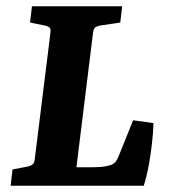

<svg xmlns="http://www.w3.org/2000/svg" viewBox="-20 -593 538 613"><path d="M405 -209 470 -200Q469 -168 465 -133.5Q461 -99 455 -65.5Q449 -32 439 0H14L20 -52L67 -61Q78 -63 84 -68Q90 -73 91 -85L141 -488Q143 -501 137.5 -505.5Q132 -510 120 -512L76 -521L82 -573H370L364 -521L303 -512Q295 -511 287 -507.5Q279 -504 277 -488L224 -59H266Q286 -59 301.5 -60Q317 -61 330 -65Q341 -68 347.5 -75Q354 -82 359 -95Z"/></svg>

Font: Yrsa
Style: Italic
Weight: 400
Italic angle: -7.10001°
Designer: Anna Giedrys (Yrsa+Rasa design), David Brezina (Yrsa art-direction, Rasa art-direction, design)
Foundry: Rosetta Type Foundry
Version: Version 2.004